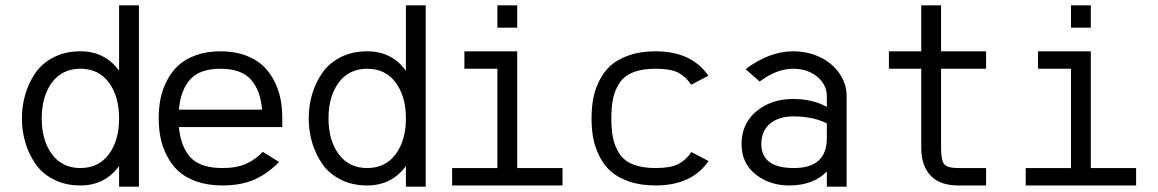

<svg xmlns="http://www.w3.org/2000/svg" viewBox="-20 -678 4282 710"><path d="M420.4 12.2V-64Q367.7 7.8 277.3 7.8Q221.7 7.8 178.7 -14.2Q135.7 -36.1 110.8 -72.5Q85.9 -108.9 73.5 -151.6Q61 -194.3 61 -240.2Q61 -286.1 73.5 -328.9Q85.9 -371.6 110.8 -408Q135.7 -444.3 178.7 -466.3Q221.7 -488.3 277.3 -488.3Q368.2 -488.3 420.4 -416.5V-658.2H493.7V12.2ZM382.6 -107.7Q420.4 -158.7 420.4 -240.2Q420.4 -321.8 382.6 -372.8Q344.7 -423.8 277.3 -423.8Q210 -423.8 172.1 -372.8Q134.3 -321.8 134.3 -240.2Q134.3 -158.7 172.1 -107.7Q210 -56.6 277.3 -56.6Q344.7 -56.6 382.6 -107.7Z M641.6 -272.5H949.2Q942.9 -345.2 907.2 -384.5Q871.6 -423.8 795.4 -423.8Q719.2 -423.8 683.6 -384.5Q647.9 -345.2 641.6 -272.5ZM641.6 -208Q648.4 -134.8 684.8 -95.7Q721.2 -56.6 802.2 -56.6Q855.5 -56.6 890.1 -72.3Q924.8 -87.9 951.7 -116.7L1011.7 -79.1Q972.2 -37.6 922.6 -14.9Q873 7.8 802.2 7.8Q749 7.8 707.3 -6.8Q665.5 -21.5 639.6 -45.4Q613.8 -69.3 596.9 -102.5Q580.1 -135.7 573.5 -169.4Q566.9 -203.1 566.9 -240.2Q566.9 -277.3 573.2 -311Q579.6 -344.7 596.2 -377.7Q612.8 -410.6 637.9 -434.6Q663.1 -458.5 703.4 -473.4Q743.7 -488.3 795.4 -488.3Q847.2 -488.3 887.5 -473.4Q927.7 -458.5 952.9 -434.6Q978 -410.6 994.6 -377.7Q1011.2 -344.7 1017.6 -311Q1023.9 -277.3 1023.9 -240.2V-208Z M1481 12.2V-64Q1428.2 7.8 1337.9 7.8Q1282.2 7.8 1239.3 -14.2Q1196.3 -36.1 1171.4 -72.5Q1146.5 -108.9 1134 -151.6Q1121.6 -194.3 1121.6 -240.2Q1121.6 -286.1 1134 -328.9Q1146.5 -371.6 1171.4 -408Q1196.3 -444.3 1239.3 -466.3Q1282.2 -488.3 1337.9 -488.3Q1428.7 -488.3 1481 -416.5V-658.2H1554.2V12.2ZM1443.1 -107.7Q1481 -158.7 1481 -240.2Q1481 -321.8 1443.1 -372.8Q1405.3 -423.8 1337.9 -423.8Q1270.5 -423.8 1232.7 -372.8Q1194.8 -321.8 1194.8 -240.2Q1194.8 -158.7 1232.7 -107.7Q1270.5 -56.6 1337.9 -56.6Q1405.3 -56.6 1443.1 -107.7Z M1892.6 -658.2V-575.7H1819.3V-658.2ZM1651.9 7.8V-56.6H1819.3V-423.8H1697.3V-488.3H1892.6V-56.6H2060.1V7.8Z M2536.1 -364.7Q2515.6 -395 2487.8 -409.4Q2460 -423.8 2404.3 -423.8Q2354.5 -423.8 2321.3 -410.6Q2288.1 -397.5 2271 -371.3Q2253.9 -345.2 2247.3 -314.5Q2240.7 -283.7 2240.7 -240.2Q2240.7 -196.8 2247.3 -166Q2253.9 -135.3 2271 -109.1Q2288.1 -83 2321.3 -69.8Q2354.5 -56.6 2404.3 -56.6Q2459.5 -56.6 2487.8 -71Q2516.1 -85.4 2536.6 -115.7L2600.1 -82.5Q2538.1 7.8 2404.3 7.8Q2348.6 7.8 2305.9 -7.1Q2263.2 -22 2237.5 -45.4Q2211.9 -68.8 2195.6 -102.3Q2179.2 -135.7 2173.3 -168.9Q2167.5 -202.1 2167.5 -240.2Q2167.5 -278.3 2173.3 -311.5Q2179.2 -344.7 2195.6 -378.2Q2211.9 -411.6 2237.5 -435.1Q2263.2 -458.5 2305.9 -473.4Q2348.6 -488.3 2404.3 -488.3Q2537.1 -488.3 2599.6 -397.9Z M3110.8 -321.8V12.2H3037.6V-43.9Q2986.8 7.8 2898.4 7.8Q2825.7 7.8 2773.9 -33.4Q2722.2 -74.7 2722.2 -145.5Q2722.2 -220.7 2777.1 -266.4Q2832 -312 2912.6 -312Q2985.4 -312 3037.6 -282.7V-321.8Q3037.6 -364.7 3002 -394.3Q2966.3 -423.8 2913.1 -423.8Q2852.1 -423.8 2789.1 -376.5L2737.3 -422.4Q2825.2 -488.3 2913.1 -488.3Q2966.3 -488.3 3011.5 -467Q3056.6 -445.8 3083.7 -407.2Q3110.8 -368.7 3110.8 -321.8ZM2915.5 -56.6Q3037.6 -56.6 3037.6 -167V-221.7Q2986.8 -247.6 2912.6 -247.6Q2859.9 -247.6 2827.6 -220.9Q2795.4 -194.3 2795.4 -145.5Q2795.4 -56.6 2915.5 -56.6Z M3386.7 -658.2H3460V-488.3H3626.5V-423.8H3460V-130.4Q3460 -83.5 3472.4 -70.1Q3484.9 -56.6 3523.9 -56.6H3626.5V7.8H3523.9Q3455.1 7.8 3420.9 -29.1Q3386.7 -65.9 3386.7 -130.4V-423.8H3267.1V-488.3H3386.7Z M4013.7 -658.2V-575.7H3940.4V-658.2ZM3772.9 7.8V-56.6H3940.4V-423.8H3818.4V-488.3H4013.7V-56.6H4181.2V7.8Z"/></svg>

Font: AzarMehrMonospaced
Style: SansBold
Weight: 1
Designer: Amin Abedi
Version: Version 1.00